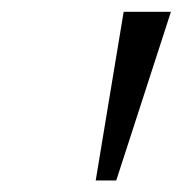

<svg xmlns="http://www.w3.org/2000/svg" viewBox="-20 -860 313 329"><path d="M191.9 -839.8H272.9L179.2 -550.8H144Z"/></svg>

Font: Sinkin Sans 300 Light Italic
Style: Regular
Weight: 300
Italic angle: -112°
Designer: Keith Bates
Foundry: K-Type
Version: Sinkin Sans (version 1.0)  by Keith Bates   •   © 2014   www